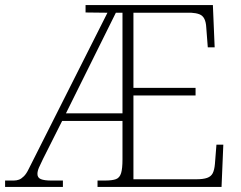

<svg xmlns="http://www.w3.org/2000/svg" viewBox="-23 -734 948 754"><path d="M-3 0V-25H31Q42 -25 51.5 -28.5Q61 -32 71 -42Q81 -52 90 -71L399 -684L313 -685V-714H813L820 -548H793L787 -626Q786 -647 779.5 -660Q773 -673 760 -678Q747 -683 728 -684H501V-389H745V-359H501V-30H747Q775 -30 790.5 -35.5Q806 -41 812.5 -54Q819 -67 821 -90L827 -166H854L847 0H360V-25H388Q418 -25 432.5 -30.5Q447 -36 452.5 -54Q458 -72 458 -108V-259H221L146 -110Q136 -90 130 -76Q124 -62 124 -51Q124 -36 137.5 -30.5Q151 -25 179 -25H224V0ZM236 -289H458V-684H432Z"/></svg>

Font: Noto Serif Hebrew ExtraLight
Style: Regular
Weight: 250
Version: Version 2.003